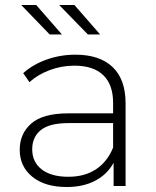

<svg xmlns="http://www.w3.org/2000/svg" viewBox="-20 -745 623 769"><path d="M435 -93Q410 -47 362 -21.5Q314 4 247 4Q160 4 109.5 -37Q59 -78 59 -145Q59 -210 105.5 -250.5Q152 -291 254 -291H433V-333Q433 -406 393.5 -444Q354 -482 278 -482Q226 -482 178.5 -464Q131 -446 98 -416L73 -452Q112 -487 167 -506.5Q222 -526 282 -526Q379 -526 431 -476.5Q483 -427 483 -331V0H435ZM254 -37Q319 -37 364.5 -67Q410 -97 433 -154V-252H255Q178 -252 143.5 -224Q109 -196 109 -147Q109 -96 147 -66.5Q185 -37 254 -37ZM217 -725H278L381 -607H332ZM65 -725H125L228 -607H179Z"/></svg>

Font: Goldbeck Next Light
Style: Regular
Weight: 300
Designer: Julieta Ulanovsky
Foundry: Julieta Ulanovsky
Version: Version 7.200